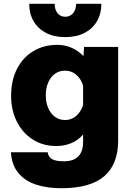

<svg xmlns="http://www.w3.org/2000/svg" viewBox="-20 -809 690 1019"><path d="M423 -511 426 -560H607V-63Q607 63 533 126.5Q459 190 305 190Q229 190 170.5 170.5Q112 151 77 108.5Q42 66 38 -1H233Q237 25 257 36Q277 47 320 47Q370 47 395.5 21Q421 -5 421 -55V-95Q394 -64 357.5 -49Q321 -34 279 -34Q208 -34 154 -68.5Q100 -103 69.5 -163.5Q39 -224 39 -300Q39 -383 70.5 -444Q102 -505 157.5 -538Q213 -571 284 -571Q325 -571 361 -555Q397 -539 423 -511ZM326 -172Q359 -172 384.5 -194Q410 -216 421 -252V-354Q410 -391 384.5 -412.5Q359 -434 326 -434Q294 -434 271 -417Q248 -400 235.5 -370.5Q223 -341 223 -303Q223 -266 235.5 -236.5Q248 -207 271 -189.5Q294 -172 326 -172ZM326 -612Q267 -612 224 -634.5Q181 -657 158 -697Q135 -737 135 -789H270Q270 -758 285.5 -739Q301 -720 326 -720Q352 -720 368 -739Q384 -758 384 -789H518Q518 -737 495 -697Q472 -657 429 -634.5Q386 -612 326 -612Z"/></svg>

Font: Azeret Mono ExtraBold
Style: Regular
Weight: 800
Designer: Martin Vácha
Foundry: Displaay
Version: Version 1.002